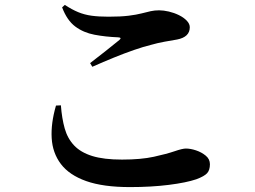

<svg xmlns="http://www.w3.org/2000/svg" viewBox="-20 -742 1040 782"><path d="M509 20Q400 20 331 -4.5Q262 -29 228 -74Q194 -119 190.5 -179.5Q187 -240 208 -312L228 -313Q232 -260 243.5 -219Q255 -178 282 -149.5Q309 -121 356 -106.5Q403 -92 477 -92Q554 -92 606.5 -103.5Q659 -115 691 -126Q723 -137 737 -137Q756 -137 778.5 -129.5Q801 -122 818 -108Q835 -94 835 -73Q835 -49 823.5 -36.5Q812 -24 780 -12Q739 2 667.5 11Q596 20 509 20ZM347 -485Q376 -507 410 -534Q444 -561 466 -579Q478 -589 461 -590Q410 -592 365 -600.5Q320 -609 286.5 -634Q253 -659 233 -712L244 -722Q273 -703 298.5 -692.5Q324 -682 353 -678Q382 -674 422 -674Q472 -674 504 -678Q536 -682 557 -687.5Q578 -693 594 -696.5Q610 -700 628 -700Q646 -700 667.5 -695Q689 -690 708.5 -680.5Q728 -671 740.5 -658Q753 -645 753 -631Q753 -591 701 -581Q677 -577 649.5 -572Q622 -567 594 -559Q565 -552 526 -538.5Q487 -525 444 -507.5Q401 -490 356 -470Z"/></svg>

Font: Noto Serif TC
Style: Bold
Weight: 700
Designer: Ryoko NISHIZUKA 西塚涼子 (kana & ideographs); Frank Grießhammer (Latin, Greek & Cyrillic); Wenlong ZHANG 张文龙 (bopomofo); San
Foundry: Adobe
Version: Version 2.002-H1;hotconv 1.1.0;makeotfexe 2.6.0